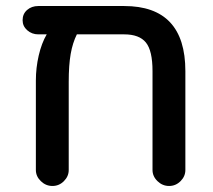

<svg xmlns="http://www.w3.org/2000/svg" viewBox="-20 -604 707 637"><path d="M595 -368V-40Q595 -19 579 -3Q563 13 541 13Q519 13 502.5 -3Q486 -19 486 -40V-368Q486 -436 464 -463Q442 -490 392 -490H235Q221 -462 214.5 -425Q208 -388 208 -332V-40Q208 -19 192 -3Q176 13 154 13Q132 13 115.5 -3Q99 -19 99 -40V-337Q99 -379 108.5 -420Q118 -461 135 -490H107Q86 -490 70.5 -503.5Q55 -517 55 -537Q55 -558 70 -571Q85 -584 107 -584H392Q595 -584 595 -368Z"/></svg>

Font: 寒蝉全圆体 Bold
Style: Regular
Weight: 700
Designer: Warren2060
      Designed by Motoya company      

      [Varela Round]
      Joe Prince(Latin component); Avraham Cornf
Foundry: ChillType
Version: Version 3.200